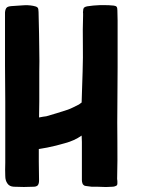

<svg xmlns="http://www.w3.org/2000/svg" viewBox="-21 -745 602 766"><path d="M134.8 -24.4Q134.8 -12.7 129.9 -5.9Q124 0 113.3 0Q92.8 0 74.2 1Q54.7 1 34.2 0Q16.6 -1 8.8 -12.7Q0 -24.4 0 -43Q-1 -66.4 0 -95.7Q0 -125 0 -148.4Q0 -165 0 -219.7Q0 -274.4 0 -338.9Q-1 -416 -1 -484.4Q-1 -552.7 -1 -559.6Q-1 -591.8 -1 -624Q-1 -655.3 -1 -687.5Q-1 -689.5 -1 -691.4Q-1 -693.4 -1 -695.3Q0 -709 5.9 -714.8Q10.7 -719.7 25.4 -720.7Q44.9 -721.7 68.4 -723.6Q90.8 -725.6 111.3 -721.7Q124 -719.7 128.9 -714.8Q132.8 -710.9 132.8 -697.3Q133.8 -675.8 133.8 -654.3Q133.8 -631.8 134.8 -610.4Q135.7 -583 135.7 -543Q136.7 -502 135.7 -459Q135.7 -394.5 135.7 -339.8Q134.8 -285.2 134.8 -276.4Q143.6 -278.3 150.4 -279.3Q157.2 -280.3 164.1 -281.2Q185.5 -288.1 207 -293.9Q228.5 -300.8 250 -307.6Q260.7 -311.5 272.5 -317.4Q283.2 -323.2 293.9 -328.1Q298.8 -331.1 301.8 -334Q304.7 -335.9 304.7 -335.9Q305.7 -360.4 306.6 -396.5Q307.6 -433.6 308.6 -458Q310.5 -515.6 309.6 -571.3Q308.6 -627 310.5 -682.6Q310.5 -687.5 310.5 -691.4Q309.6 -696.3 310.5 -700.2Q310.5 -709 313.5 -713.9Q317.4 -717.8 326.2 -719.7Q350.6 -723.6 378.9 -724.6Q386.7 -724.6 394.5 -724.6Q414.1 -724.6 432.6 -722.7Q441.4 -721.7 444.3 -717.8Q447.3 -713.9 447.3 -704.1Q448.2 -683.6 448.2 -663.1Q448.2 -646.5 448.2 -630.9Q448.2 -626 448.2 -621.1Q448.2 -548.8 448.2 -475.6Q448.2 -403.3 447.3 -330.1Q446.3 -257.8 447.3 -180.7Q448.2 -104.5 446.3 -31.2Q446.3 -26.4 447.3 -22.5Q447.3 -17.6 447.3 -12.7Q447.3 -4.9 440.4 -2.9Q434.6 0 427.7 0Q416 1 405.3 1Q401.4 1 397.5 1Q382.8 1 367.2 0Q356.4 0 344.7 0Q333 -1 322.3 -2.9Q316.4 -2.9 312.5 -6.8Q308.6 -9.8 307.6 -14.6Q305.7 -20.5 305.7 -26.4Q305.7 -33.2 305.7 -39.1Q305.7 -54.7 305.7 -76.2Q305.7 -97.7 305.7 -119.1Q305.7 -152.3 305.7 -178.7Q304.7 -205.1 304.7 -204.1Q275.4 -183.6 238.3 -173.8Q202.1 -163.1 167 -156.2Q159.2 -154.3 150.4 -153.3Q142.6 -152.3 133.8 -150.4Q133.8 -150.4 133.8 -150.4Q133.8 -146.5 133.8 -99.6Q134.8 -51.8 134.8 -24.4Z"/></svg>

Font: KARPATY Font
Style: Regular
Weight: 400
Designer: Inna Sieryk
Version: Version 1.1